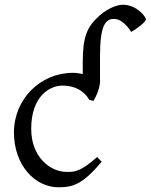

<svg xmlns="http://www.w3.org/2000/svg" viewBox="-20 -777 637 812"><path d="M500 -757C480 -757 441 -746 402 -712C349 -665 330 -625 330 -513V-464C316 -467 302 -469 288 -469C150 -469 39 -357 39 -217C39 -78 128 15 227 15C288 15 328 4 410 -93L391 -113C322 -52 297 -50 267 -50H262C193 -50 112 -112 112 -232C112 -371 191 -415 244 -415C318 -415 350 -370 357 -355L375 -350L384 -366C396 -390 403 -417 403 -430V-540C403 -672 427 -697 462 -697C477 -697 504 -690 535 -642C558 -655 597 -684 597 -695C597 -707 557 -757 500 -757Z"/></svg>

Font: Temporarium
Style: Regular
Weight: 400
Version: Version 1.1